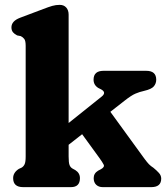

<svg xmlns="http://www.w3.org/2000/svg" viewBox="-20 -769 682 789"><path d="M75 0Q34 0 34 -37Q34 -60 57.5 -75L68.5 -80Q76.5 -84.5 81 -93.8Q85.5 -103 85.5 -126V-580.5Q85.5 -601 80 -608.5Q74.5 -616 65.5 -620.5L50.5 -623.5Q40 -628.5 33.5 -636.2Q27 -644 27 -656.5Q27 -682.5 62.5 -696L158 -732Q180 -740.5 194.8 -744.8Q209.5 -749 225.5 -749Q242.5 -749 252.2 -738Q262 -727 262 -709V-263.5L397 -371.5Q419 -388.5 396 -401.5L384 -407.5Q364.5 -419.5 364.5 -441.5Q364.5 -478 405.5 -478H581Q622 -478 622 -441.5Q622 -426 612.2 -414.2Q602.5 -402.5 572 -395.5Q553.5 -391.5 536.5 -384.2Q519.5 -377 491 -354.5L433.5 -309.5L574.5 -115.5Q585 -101.5 592.2 -94Q599.5 -86.5 610.5 -79.5Q624 -68.5 633.2 -58.2Q642.5 -48 642.5 -35Q642.5 0 601.5 0H402Q385.5 0 375.2 -9.8Q365 -19.5 365 -37Q365 -56.5 383 -67.5L394.5 -73.5Q411 -82.5 406 -92.5Q401 -102.5 388 -120.5L317.5 -217.5L262 -174V-126Q262 -100.5 265.8 -90.8Q269.5 -81 278.5 -76L289.5 -70Q308.5 -58 308.5 -37Q308.5 0 271.5 0Z"/></svg>

Font: Fraunces 9pt S100
Style: Bold
Weight: 700
Version: Version 1.000; ttfautohint (v1.8.3)